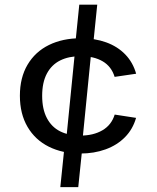

<svg xmlns="http://www.w3.org/2000/svg" viewBox="-20 -730 660 806"><path d="M327.7 -130 308.5 55.7H233.2L252.3 -130ZM317.2 -85.5Q242.3 -85.5 184.9 -114.2Q127.5 -142.8 95.5 -197.6Q63.5 -252.3 63.5 -328.2Q63.5 -404 95.6 -458.3Q127.7 -512.7 185.4 -541.1Q243.2 -569.5 319.2 -569.5Q378 -569.5 425.8 -552.2Q473.7 -534.8 505.9 -501.4Q538.2 -468 551.5 -420.5L461.2 -407.3Q447.8 -451 411 -472.6Q374.2 -494.2 318.7 -494.2Q268.7 -494.2 232.6 -476.2Q196.5 -458.2 176.8 -421.1Q157 -384 157 -327.8Q157 -271.8 176.8 -234.3Q196.5 -196.8 232.2 -178.8Q268 -160.8 317.2 -160.8Q371.8 -160.8 409.9 -183Q448 -205.2 461.5 -249L551.2 -235.2Q537.8 -187.8 504.7 -154.2Q471.5 -120.5 423.2 -103Q375 -85.5 317.2 -85.5ZM293.7 -522.5 312.8 -710.3H388.2L369 -522.5ZM255 -114 297.2 -538.5H365.7L323.5 -114Z"/></svg>

Font: Monaspace Xenon Var
Style: Regular
Weight: 400
Designer: Riley Cran and the Lettermatic Team
Version: Version 1.000 (Monaspace Xenon Var)